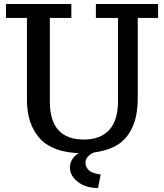

<svg xmlns="http://www.w3.org/2000/svg" viewBox="-20 -755 823 963"><path d="M390.1 13.2Q317.4 13.2 263.4 -6.6Q209.5 -26.4 177.7 -63Q115.2 -134.3 115.2 -252V-665H9.8V-734.9H337.9V-665H230V-245.1Q230 -55.2 400.9 -55.2Q484.4 -55.2 528.1 -103.5Q571.8 -151.9 571.8 -248V-665H460.9V-734.9H772.9V-665H670.9V-267.1Q670.9 -216.8 663.1 -176.5Q655.3 -136.2 635.7 -100.1Q616.2 -63.5 585 -39.3Q553.7 -15.1 504.4 -1Q454.6 13.2 390.1 13.2ZM471.7 188Q409.2 188 369.9 156.7Q330.6 125.5 330.6 85Q330.6 60.1 345 40Q359.4 20 382.8 8.3Q430.7 -15.1 485.8 -15.1V0Q447.3 6.8 428 23.4Q408.7 40 408.7 60.1Q408.7 82.5 425 98.4Q441.4 114.3 484.9 120.1Z"/></svg>

Font: Trocchi
Style: Regular
Weight: 400
Designer: Vernon Adams
Foundry: Vernon Adams
Version: Version 1.101; ttfautohint (v1.8.4.7-5d5b);gftools[0.9.27]